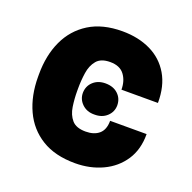

<svg xmlns="http://www.w3.org/2000/svg" viewBox="-105 -657 768 770"><g transform="rotate(20 279.0 -272.0)"><path d="M292.5 9.8Q207 9.8 149.9 -25.4Q92.8 -60.5 64 -122.8Q35.2 -185.1 35.2 -265.6V-276.4Q35.2 -356.9 64 -419.2Q92.8 -481.4 149.9 -517.1Q207 -552.7 291.5 -552.7Q359.9 -552.7 412.4 -527.3Q464.8 -502 494.1 -452.4Q523.4 -402.8 522.9 -331.1H367.2Q367.2 -369.1 347.9 -394.5Q328.6 -419.9 287.6 -419.9Q248 -419.9 230 -398.2Q211.9 -376.5 207 -343.3Q202.1 -310.1 202.1 -276.4V-265.6Q202.1 -231.9 207 -199.2Q211.9 -166.5 230.2 -145.3Q248.5 -124 289.1 -124Q325.2 -124 346.2 -142.1Q367.2 -160.2 367.2 -198.2H522.9Q523.4 -132.8 492.7 -86.2Q461.9 -39.6 409.2 -14.9Q356.4 9.8 292.5 9.8ZM226.1 -266.6Q226.6 -295.4 246.8 -314.2Q267.1 -333 298.8 -333Q332.5 -333 352.5 -314.2Q372.6 -295.4 373 -266.6Q373 -238.3 352.3 -219Q331.5 -199.7 298.8 -200.2Q267.1 -199.7 246.6 -219.2Q226.1 -238.8 226.1 -266.6Z"/></g></svg>

Font: Inter Tight ExtraBold
Style: Regular
Weight: 800
Designer: Rasmus Andersson
Foundry: rsms
Version: Version 3.004; ttfautohint (v1.8.4.7-5d5b)